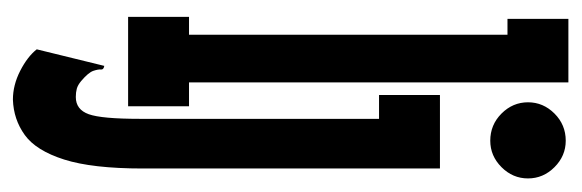

<svg xmlns="http://www.w3.org/2000/svg" viewBox="-314 -390 879 290"><g transform="rotate(90 125.0 -245.5)"><path d="M6 0V-92H33V-573H9V-665H105V-92H141V0ZM193 -547Q169 -547 152 -564Q135 -581 135 -604Q135 -627 152 -644Q169 -661 193 -661Q216 -661 233 -644Q250 -627 250 -604Q250 -581 233 -564Q216 -547 193 -547ZM131 174Q109 174 87.5 163Q66 152 55 138L80 36Q86 37 85.5 41Q85 45 87.5 52.5Q90 60 103 71Q109 76 114.5 77.5Q120 79 127 79Q146 79 153 59.5Q160 40 160 -18V-379H124V-471H235V-22Q235 54 221.5 96.5Q208 139 184.5 156Q161 173 131 174Z"/></g></svg>

Font: Inconsolata UltraCondensed Black
Style: Regular
Weight: 900
Width: 1
Monospace: yes
Designer: Raph Levien, Cyreal, Brenton Simpson
Foundry: Raph Levien, Cyreal, Google
Version: Version 3.001; ttfautohint (v1.8.2.53-6de2)